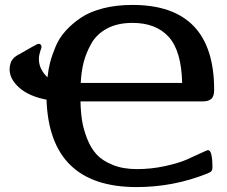

<svg xmlns="http://www.w3.org/2000/svg" viewBox="-20 -737 922 780"><path d="M19 -455Q19 -463 20.5 -470.5Q22 -478 24 -483.5Q26 -489 29.5 -493.5Q33 -498 35.5 -501Q38 -504 42.5 -507Q47 -510 49 -511.5Q51 -513 54.5 -515Q58 -517 59 -517Q123 -554 130 -557Q139 -561 144.5 -556.5Q150 -552 148 -542Q147 -540 144.5 -532Q142 -524 140 -515.5Q138 -507 138 -497Q138 -456 173 -423Q176 -454 183.5 -483Q191 -512 205.5 -547Q220 -582 246 -611Q272 -640 308 -664.5Q344 -689 398 -703Q452 -717 518 -717Q850 -717 850 -372Q850 -345 838 -335Q826 -325 804 -325H307Q308 -281 313.5 -246.5Q319 -212 334 -173.5Q349 -135 372.5 -109.5Q396 -84 438 -67Q480 -50 536 -50Q594 -50 649.5 -62Q705 -74 738 -88.5Q771 -103 796 -115Q821 -127 825 -127Q843 -127 843 -57Q843 -47 839 -42Q835 -37 822 -32Q685 23 535 23Q181 23 169 -332Q97 -346 58 -381Q19 -416 19 -455ZM308 -400H720Q717 -530 665.5 -587Q614 -644 518 -644Q458 -644 415.5 -621.5Q373 -599 351 -560Q329 -521 319.5 -482.5Q310 -444 308 -400Z"/></svg>

Font: CMU Sans Serif
Style: Bold
Weight: 700
Version: Version 0.7.0